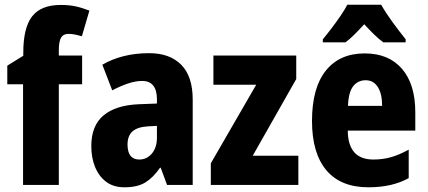

<svg xmlns="http://www.w3.org/2000/svg" viewBox="-20 -786 1819 816"><path d="M329 -428H230V0H78V-428H11V-507L79 -549V-562Q79 -669 117 -717Q155 -765 238 -765Q272 -765 299 -759.5Q326 -754 360 -741L328 -632Q314 -636 300 -639Q286 -642 271 -642Q249 -642 239.5 -626Q230 -610 230 -572V-550H329Z M614 -560Q702 -560 750.5 -510.5Q799 -461 799 -363V0H690L663 -73H660Q631 -31 597.5 -10.5Q564 10 509 10Q462 10 431 -13.5Q400 -37 384 -76.5Q368 -116 368 -165Q368 -252 420 -295.5Q472 -339 570 -343L647 -346V-363Q647 -442 584 -442Q557 -442 525 -431.5Q493 -421 457 -402L415 -511Q456 -535 506 -547.5Q556 -560 614 -560ZM608 -249Q563 -246 542.5 -227Q522 -208 522 -172Q522 -108 572 -108Q604 -108 625.5 -133.5Q647 -159 647 -202V-251Z M1248 0H876V-92L1069 -426H887V-550H1239V-450L1054 -124H1248Z M1530 -559Q1632 -559 1688.5 -493.5Q1745 -428 1745 -309V-231H1458Q1459 -108 1567 -108Q1607 -108 1642 -118Q1677 -128 1717 -150V-29Q1647 10 1546 10Q1428 10 1367 -62.5Q1306 -135 1306 -272Q1306 -412 1364.5 -485.5Q1423 -559 1530 -559ZM1534 -445Q1501 -445 1481 -419.5Q1461 -394 1459 -336H1604Q1604 -388 1585.5 -416.5Q1567 -445 1534 -445ZM1600 -766Q1619 -732 1647.5 -693Q1676 -654 1704 -619V-606H1609Q1590 -620 1570 -639.5Q1550 -659 1528 -683Q1505 -658 1485.5 -638.5Q1466 -619 1448 -606H1352V-619Q1368 -638 1388.5 -665Q1409 -692 1427.5 -719Q1446 -746 1456 -766Z"/></svg>

Font: Noto Sans Hebrew Condensed ExtraBold
Style: Regular
Weight: 800
Width: 3
Designer: Monotype Design Team
Foundry: Monotype Imaging Inc.
Version: Version 2.004; ttfautohint (v1.8.4.7-5d5b)